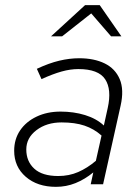

<svg xmlns="http://www.w3.org/2000/svg" viewBox="-20 -715 542 745"><path d="M197 10Q125 10 80 -29Q35 -68 35 -130Q35 -175 58 -209Q81 -243 122 -262.5Q163 -282 215 -282Q266 -282 310 -268.5Q354 -255 383 -228L398 -296Q414 -368 388 -407.5Q362 -447 284 -447Q253 -447 219 -437.5Q185 -428 141 -408L123 -448Q170 -470 210 -479.5Q250 -489 287 -489Q345 -489 386 -469Q427 -449 444.5 -408Q462 -367 448 -305L380 0H332L342 -46Q309 -19 273 -4.5Q237 10 197 10ZM206 -32Q248 -32 283.5 -47.5Q319 -63 352 -91L374 -189Q345 -215 308 -227.5Q271 -240 219 -240Q161 -240 121.5 -210Q82 -180 82 -135Q82 -89 113 -60.5Q144 -32 206 -32ZM178 -574 310 -695H367L451 -574H411L334 -663L221 -574Z"/></svg>

Font: Red Hat Text
Style: Italic
Weight: 300
Italic angle: -12°
Designer: Pentagram, MCKL
Foundry: Pentagram, MCKL
Version: Version 1.023